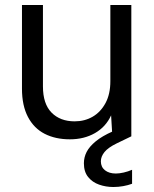

<svg xmlns="http://www.w3.org/2000/svg" viewBox="-20 -546 617 769"><path d="M260 12Q202 12 159 -10Q116 -32 92 -77.5Q68 -123 68 -191V-526H152V-200Q152 -130 186.5 -95Q221 -60 279 -60Q319 -60 351 -78.5Q383 -97 402.5 -133Q422 -169 422 -221V-526H506V0H430L425 -84Q404 -38 360.5 -13Q317 12 260 12ZM434 203Q404 203 377 193.5Q350 184 333 163Q316 142 316 108Q316 84 327 62.5Q338 41 363.5 20Q389 -1 432 -20L485 -43L506 0L448 28Q413 45 398.5 63Q384 81 384 100Q384 123 400.5 136Q417 149 444 149Q458 149 475.5 145Q493 141 509 134V190Q493 196 473.5 199.5Q454 203 434 203Z"/></svg>

Font: DM Sans 9pt
Style: Regular
Weight: 400
Designer: Colophon Foundry, Jonny Pinhorn
Foundry: Colophon Foundry
Version: Version 4.004;gftools[0.9.30]